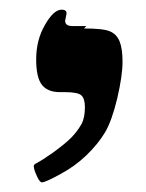

<svg xmlns="http://www.w3.org/2000/svg" viewBox="-20 -607 302 398"><path d="M159 -553 154 -548Q194 -548 208 -542Q222 -536 228 -521Q234 -506 234 -479Q234 -450 223 -403Q212 -357 198 -333Q183 -308 159 -285Q135 -262 105 -246Q74 -229 67 -229Q62 -229 56 -243Q50 -256 50 -263Q50 -266 56 -269Q66 -274 89 -290Q115 -309 127 -321Q140 -334 149 -350Q156 -363 156 -385Q156 -402 149 -409Q142 -416 115 -416H104Q79 -416 67 -431Q55 -446 55 -484Q55 -524 73 -555Q91 -587 108 -587Q118 -587 118 -579L115 -564Q115 -553 130 -553Z"/></svg>

Font: Libra Serif Modern
Style: Bold Italic
Weight: 700
Italic angle: -12°
Designer: Stefan Peev, Context Ltd
Foundry: Stefan Peev, Context Ltd
Version: Version 1.000